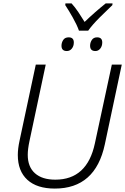

<svg xmlns="http://www.w3.org/2000/svg" viewBox="-20 -1091 731 1121"><path d="M300 10Q537 10 592 -248L691 -714H633L534 -254Q489 -42 303 -42Q226 -42 184 -79.5Q142 -117 142 -187Q142 -220 152 -267L247 -714H189L94 -269Q84 -223 84 -186Q84 -92 140 -41Q196 10 300 10ZM441 -912H495Q518 -945 562.5 -989.5Q607 -1034 636 -1061L637 -1071H597Q568 -1048 535.5 -1019.5Q503 -991 474 -963Q457 -991 437.5 -1020Q418 -1049 398 -1071H362L361 -1061Q381 -1031 405 -988.5Q429 -946 441 -912ZM370 -793Q388 -793 399.5 -807.5Q411 -822 411 -843Q411 -873 381 -873Q359 -873 349 -857.5Q339 -842 339 -824Q339 -793 370 -793ZM537 -793Q554 -793 565.5 -807.5Q577 -822 577 -843Q577 -873 547 -873Q526 -873 516 -857.5Q506 -842 506 -824Q506 -793 537 -793Z"/></svg>

Font: Noto Sans UI Light
Style: Italic
Weight: 300
Italic angle: -12°
Designer: Monotype Design Team
Foundry: Monotype Imaging Inc.
Version: Version 1.901